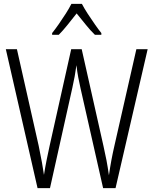

<svg xmlns="http://www.w3.org/2000/svg" viewBox="-20 -967 788 987"><path d="M739 -714 574 0H510L394 -513Q388 -540 382.5 -568Q377 -596 373 -632Q369 -603 364 -575Q359 -547 352 -516L237 0H173L10 -714H67L179 -217Q199 -120 206 -68Q212 -106 220 -146Q228 -186 235 -217L346 -714H400L512 -216Q521 -177 527.5 -142.5Q534 -108 540 -66Q551 -144 568 -217L681 -714ZM401 -947Q413 -924 431.5 -895.5Q450 -867 469 -840Q488 -813 501 -797V-788H468Q445 -810 421 -840Q397 -870 374 -898Q352 -870 327.5 -839.5Q303 -809 282 -788H248V-797Q264 -817 282.5 -843.5Q301 -870 318.5 -897.5Q336 -925 347 -947Z"/></svg>

Font: Noto Sans Sinhala UI Condensed Light
Style: Regular
Weight: 300
Width: 3
Designer: Jelle Bosma - Monotype Design Team
Foundry: Monotype Imaging Inc.
Version: Version 2.006; ttfautohint (v1.8.4.7-5d5b)